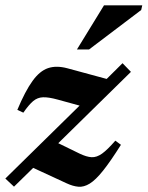

<svg xmlns="http://www.w3.org/2000/svg" viewBox="-31 -690 554 720"><path d="M-11 -20.5 267.5 -294 185.5 -316.5Q151 -326 130.2 -325.2Q109.5 -324.5 93.2 -310.8Q77 -297 56.5 -267.5L34 -278Q63.5 -348.5 90.8 -386.2Q118 -424 149.2 -434.5Q180.5 -445 221.5 -434L369 -394L428.5 -453L460 -420.5L187.5 -153L267.5 -114Q293.5 -101.5 312.5 -100.5Q331.5 -99.5 351.8 -114Q372 -128.5 401.5 -162.5L422.5 -147Q383.5 -85 355.5 -50Q327.5 -15 305.5 -1.5Q283.5 12 263 10.2Q242.5 8.5 219 -2.5L93.5 -60.5L21.5 10ZM257.5 -504.5 359 -670H502.5L498.5 -652.5L303 -504.5Z"/></svg>

Font: Newsreader Text
Style: Bold Italic
Weight: 700
Italic angle: -17°
Designer: Hugues Gentile
Foundry: Production Type
Version: Version 1.001